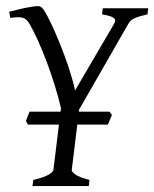

<svg xmlns="http://www.w3.org/2000/svg" viewBox="-20 -624 517 644"><path d="M474.6 -575.7Q447.8 -569.8 432.6 -563.5Q417.5 -557.1 410.6 -544.4L245.1 -255.9L244.6 -249.5H347.2L355.5 -238.3L341.8 -206.1H239.3L220.7 -54.2Q219.7 -48.3 232.7 -38.8Q245.6 -29.3 280.3 -20.5L277.8 0H88.9L91.8 -20.5Q128.4 -29.3 143.3 -38.3Q158.2 -47.4 159.2 -54.2L177.7 -206.1H73.7L66.9 -218.3L79.1 -249.5H183.1L184.6 -260.7Q176.8 -295.4 164.3 -335.4Q151.9 -375.5 137.5 -414.3Q123 -453.1 107.4 -487.8Q91.8 -522.5 77.6 -546.4Q73.2 -553.2 68.6 -557.6Q64 -562 56.9 -564.2Q49.8 -566.4 39.6 -566.2Q29.3 -565.9 14.6 -564L10.7 -584.5Q22 -587.4 35.6 -590.8Q49.3 -594.2 63 -597.2Q76.7 -600.1 88.6 -601.8Q100.6 -603.5 108.9 -603.5Q119.6 -603.5 130.4 -585.4Q139.6 -569.8 149.9 -548.3Q160.2 -526.9 170.4 -502.7Q180.7 -478.5 190.4 -453.1Q200.2 -427.7 208.3 -403.6Q216.3 -379.4 222.4 -357.9Q228.5 -336.4 231.9 -320.8L362.8 -544.4Q370.6 -557.1 360.8 -564.2Q351.1 -571.3 322.3 -575.7L324.7 -596.2H477.1Z"/></svg>

Font: Gentium Plus
Style: Italic
Weight: 400
Italic angle: -8°
Designer: J. Victor Gaultney, Annie Olsen, Iska Routamaa
Foundry: SIL International
Version: Version 1.510